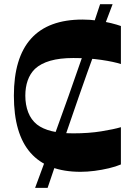

<svg xmlns="http://www.w3.org/2000/svg" viewBox="-20 -805 635 913"><path d="M554.9 -23Q530.8 -12.7 497.8 -4.9Q464.8 3 429.7 7.5Q394.7 12 363 12Q204.6 12 125.3 -78.2Q46 -168.3 46 -350Q46 -530.4 127.6 -621.2Q209.3 -712 372.4 -712Q408.1 -712 443.5 -707.1Q478.8 -702.3 508.2 -695Q537.5 -687.6 554.9 -681.3V-500.4Q521.9 -511.4 462 -520.2Q402.1 -529.1 328.6 -529.1Q264.3 -529.1 219.1 -516.1Q174 -503.1 146.3 -477.5Q123 -454.6 111.7 -422.2Q100.4 -389.9 100.4 -350Q100.4 -306.8 114 -271.2Q127.7 -235.5 155.9 -212.9Q182.9 -191.9 225.7 -181.4Q268.6 -170.9 328.6 -170.9Q402.1 -170.9 462 -180.6Q521.9 -190.3 554.9 -200.2ZM146.9 88.4Q185 -13.6 225.5 -124.5Q266 -235.3 306 -348.3Q346 -461.4 384.3 -572.2Q422.7 -683.1 456 -785.1H515.5Q476.5 -683.1 435.8 -572.2Q395.1 -461.4 355.8 -348.3Q316.4 -235.3 278.6 -124.5Q240.7 -13.6 206.4 88.4Z"/></svg>

Font: Ojuju ExtraLight
Style: Regular
Weight: 200
Designer: Chisaokwu Joboson, Mirko Velimirovic
Foundry: Udi Foundry
Version: Version 1.000